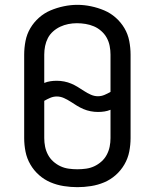

<svg xmlns="http://www.w3.org/2000/svg" viewBox="-20 -766 640 794"><path d="M300 8Q272 8 243.5 3.5Q215 -1 189 -12Q163 -23 141.5 -42Q120 -61 105.5 -86Q91 -111 85.5 -139Q80 -167 80 -195V-540Q80 -568 85.5 -596.5Q91 -625 105.5 -649.5Q120 -674 141.5 -693Q163 -712 189 -723Q215 -734 243.5 -740Q272 -746 300 -746Q328 -746 356.5 -740Q385 -734 411 -723Q437 -712 458.5 -693Q480 -674 494.5 -649.5Q509 -625 514.5 -596.5Q520 -568 520 -540V-195Q520 -167 514.5 -139Q509 -111 494.5 -86Q480 -61 458.5 -42Q437 -23 411 -12Q385 -1 356.5 3.5Q328 8 300 8ZM385 -368Q399 -368 412 -373.5Q425 -379 437 -386V-540Q437 -558 433.5 -576Q430 -594 421.5 -609.5Q413 -625 399 -637.5Q385 -650 368.5 -657Q352 -664 334 -667Q316 -670 298 -670Q280 -670 262.5 -666.5Q245 -663 229 -655.5Q213 -648 199.5 -636Q186 -624 178 -608.5Q170 -593 166.5 -575.5Q163 -558 163 -540V-423Q175 -428 188 -430Q201 -432 215 -432Q230 -432 245.5 -429Q261 -426 275 -420Q289 -414 302 -406Q315 -398 328 -389.5Q341 -381 355.5 -374.5Q370 -368 385 -368ZM300 -66Q318 -66 336 -68.5Q354 -71 370 -78.5Q386 -86 399.5 -98Q413 -110 421.5 -126Q430 -142 433.5 -159.5Q437 -177 437 -195V-312Q425 -307 412 -305Q399 -303 385 -303Q370 -303 354.5 -306Q339 -309 325 -315Q311 -321 298 -329Q285 -337 272 -345.5Q259 -354 244.5 -360.5Q230 -367 215 -367Q201 -367 188 -361.5Q175 -356 163 -349V-195Q163 -177 166.5 -159.5Q170 -142 178.5 -126Q187 -110 200.5 -98Q214 -86 230 -78.5Q246 -71 264 -68.5Q282 -66 300 -66Z"/></svg>

Font: Iosevka Meiseki Sans
Style: Regular
Weight: 400
Monospace: yes
Designer: Belleve Invis
Foundry: Belleve Invis
Version: Version 11.2.6; ttfautohint (v1.8.4)